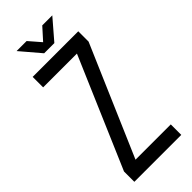

<svg xmlns="http://www.w3.org/2000/svg" viewBox="-270 -881 920 920"><g transform="rotate(-45 189.5 -421.0)"><path d="M73 -842 159 -741H228L315 -842H247L193 -782L141 -842ZM347 -71H108L349 -630V-700H40V-629H269L29 -70V0H347Z"/></g></svg>

Font: VL Bebas Neue Regular
Style: Regular
Weight: 400
Designer: Ryoichi Tsunekawa
Foundry: Ryoichi Tsunekawa
Version: Version 001.003